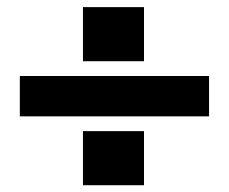

<svg xmlns="http://www.w3.org/2000/svg" viewBox="-20 -640 658 552"><path d="M581 -421.5V-305.5H37V-421.5ZM218.5 -263H394V-107.5H218.5ZM218.5 -619.5H394V-464H218.5Z"/></svg>

Font: Hepta Slab ExtraLight
Style: Bold
Weight: 700
Version: Version 1.102